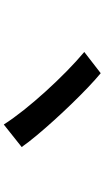

<svg xmlns="http://www.w3.org/2000/svg" viewBox="217 -864 565 1040"><g transform="rotate(90 500.0 -343.5)"><path d="M376 -606Q410 -578 452.5 -537.5Q495 -497 540.5 -450Q586 -403 630 -354.5Q674 -306 712 -260.5Q750 -215 776 -178L654 -81Q622 -131 575.5 -189.5Q529 -248 474.5 -308Q420 -368 365 -422Q310 -476 261 -517Z"/></g></svg>

Font: Noto Sans SC Thin
Style: Bold
Weight: 700
Version: Version 2.004-H2;hotconv 1.0.118;makeotfexe 2.5.65603